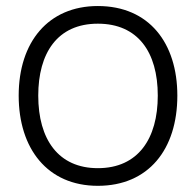

<svg xmlns="http://www.w3.org/2000/svg" viewBox="-20 -598 647 634"><path d="M303.1 15.6C469.8 15.6 565.6 -104.2 565.6 -282.3C565.6 -456.3 471.9 -578.1 303.1 -578.1C139.6 -578.1 41.7 -459.4 41.7 -282.3C41.7 -107.3 136.5 15.6 303.1 15.6ZM501 -282.3C501 -140.6 436.5 -42.7 303.1 -42.7C172.9 -42.7 106.3 -137.5 106.3 -282.3C106.3 -421.9 168.8 -519.8 303.1 -519.8C435.4 -519.8 501 -426 501 -282.3Z"/></svg>

Font: Manrope3 Light
Style: Regular
Weight: 300
Designer: Mikhail Sharanda
Foundry: Mikhail Sharanda
Version: Version 3.000;PS 003.000;hotconv 1.0.88;makeotf.lib2.5.64775